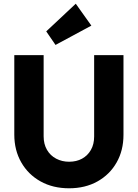

<svg xmlns="http://www.w3.org/2000/svg" viewBox="-20 -1003 742 1034"><path d="M352 11Q265 11 198.5 -26Q132 -63 94.5 -128.5Q57 -194 57 -278V-706H215V-269Q215 -227 233 -196Q251 -165 282.5 -148.5Q314 -132 352 -132Q392 -132 422 -148.5Q452 -165 469.5 -195.5Q487 -226 487 -268V-706H645V-277Q645 -193 608 -128Q571 -63 505 -26Q439 11 352 11ZM279 -761 229 -834 388 -983 472 -865Z"/></svg>

Font: Outfit-Bold
Style: Bold
Weight: 700
Designer: Rodrigo Fuenzalida
Foundry: fragTYPE
Version: Version 1.000